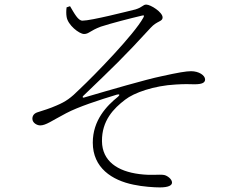

<svg xmlns="http://www.w3.org/2000/svg" viewBox="-20 -774 1040 836"><path d="M676 42C714 42 729 33 729 21C729 6 709 -9 695 -12C673 -16 640 -9 587 -16C491 -28 425 -73 424 -159C423 -249 475 -302 525 -340C563 -370 650 -401 745 -406C789 -409 807 -407 827 -407C862 -407 873 -415 873 -428C873 -446 846 -464 812 -464C791 -464 755 -458 683 -442C615 -428 458 -382 345 -349C340 -348 338 -352 342 -356C473 -482 517 -523 636 -653C664 -684 688 -679 688 -698C688 -721 636 -754 617 -754C602 -754 602 -743 570 -733C537 -725 377 -684 339 -684C320 -684 304 -715 285 -747L270 -742C268 -729 268 -712 270 -701C275 -665 325 -626 346 -626C367 -626 371 -640 419 -658C469 -674 543 -693 598 -706C606 -708 610 -708 604 -697C564 -624 393 -448 327 -386C288 -347 267 -332 227 -315C198 -302 168 -293 143 -285C128 -280 121 -270 121 -257C121 -239 141 -228 155 -228C180 -228 205 -248 268 -281C321 -309 410 -338 489 -362C501 -365 503 -361 494 -353C444 -313 384 -250 384 -153C384 -43 468 11 561 30C602 39 652 42 676 42Z"/></svg>

Font: Source Han Serif TW VF
Style: Regular
Weight: 250
Designer: Ryoko NISHIZUKA 西塚涼子 (kana & ideographs); Frank Grießhammer (Latin, Greek & Cyrillic); Wenlong ZHANG 张文龙 (bopomofo); San
Foundry: Adobe
Version: Version 2.002;hotconv 1.1.0;makeotfexe 2.6.0